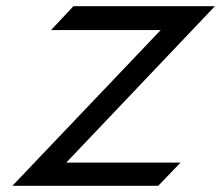

<svg xmlns="http://www.w3.org/2000/svg" viewBox="-20 -600 714 620"><path d="M20 0H491L563 -75H194L674 -580H217L145 -503H499Z"/></svg>

Font: Charger Sport
Style: SeBdExtObl
Weight: 600
Designer: Jasper
Foundry: Cannot Into Space Fonts
Version: Version 1.1